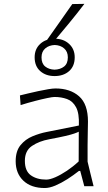

<svg xmlns="http://www.w3.org/2000/svg" viewBox="-20 -962 558 992"><path d="M211.5 9.5Q141 9.5 101 -28.2Q61 -66 61 -129Q61 -181.5 86 -212Q111 -242.5 147.8 -257.8Q184.5 -273 220 -280L387.5 -313.5Q390 -376 373 -407.8Q356 -439.5 326.5 -450.2Q297 -461 261.5 -461Q251 -461 223.5 -455.2Q196 -449.5 159.5 -440Q123 -430.5 86.5 -419L83 -469Q99.5 -473 125 -479.2Q150.5 -485.5 177.8 -491.2Q205 -497 228.8 -501Q252.5 -505 266.5 -505Q342.5 -505 388.5 -464.5Q434.5 -424 434.5 -334Q434.5 -312.5 433.5 -278.5Q432.5 -244.5 432.5 -211V-127Q440 -95 447.2 -65.8Q454.5 -36.5 463.5 0H415.5L394.5 -79H388Q359.5 -56.5 327.8 -36.2Q296 -16 265.8 -3.2Q235.5 9.5 211.5 9.5ZM219 -34Q237.5 -34 265.8 -46.2Q294 -58.5 325.8 -79.8Q357.5 -101 386.5 -128L387 -281.5Q378 -277 363 -271.8Q348 -266.5 318 -259.5Q288 -252.5 234.5 -242.5Q182.5 -233 145.5 -208.2Q108.5 -183.5 108.5 -131Q108.5 -78 139.8 -56Q171 -34 219 -34ZM262 -569Q217 -569 188 -594.5Q159 -620 159 -666Q159 -709 188 -735.5Q217 -762 263 -762Q308 -762 337 -735.2Q366 -708.5 366 -666Q366 -620 337 -594.5Q308 -569 262 -569ZM262 -602Q291.5 -603 311 -618.2Q330.5 -633.5 330.5 -665.5Q330.5 -695.5 311.2 -712Q292 -728.5 263 -729.5Q233.5 -728.5 214 -712Q194.5 -695.5 194.5 -665.5Q194.5 -633.5 213.8 -618.2Q233 -603 262 -602ZM216.5 -746.5Q251 -795.5 285.5 -844.2Q320 -893 353.5 -941L416 -942Q379.5 -894 339.2 -845Q299 -796 258.5 -748Z"/></svg>

Font: Commissioner Loud ExtraLight
Style: Regular
Weight: 200
Designer: Kostas Bartsokas
Foundry: Kostas Bartsokas
Version: Version 1.000; ttfautohint (v1.8.3)